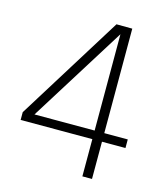

<svg xmlns="http://www.w3.org/2000/svg" viewBox="-106 -781 743 864"><g transform="rotate(15 265.5 -349.5)"><path d="M358.4 -172.9H24.4V-209L329.6 -700.2L403.3 -699.7V-212.9H512.7V-172.9H403.3V0.5H358.4ZM358.4 -212.9V-661.6L78.1 -212.9Z"/></g></svg>

Font: DavidDev Light
Style: Regular
Weight: 300
Designer: David.dev
Foundry: David.dev
Version: Version 1.001;FEAKit 1.0